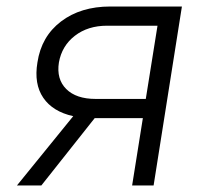

<svg xmlns="http://www.w3.org/2000/svg" viewBox="-20 -570 640 590"><path d="M32 0 205 -213Q142 -227 113 -269.5Q84 -312 95 -378Q107 -458 167.5 -504Q228 -550 319 -550H539L452 0H386L419 -207H271L107 0ZM274 -266H428L464 -491H309Q250 -491 210 -460Q170 -429 161 -378Q153 -327 183.5 -296.5Q214 -266 274 -266Z"/></svg>

Font: NKDuy Mono ExtraLight
Style: Italic
Weight: 200
Italic angle: -9°
Monospace: yes
Designer: NKDuy
Foundry: NKDuy
Version: Version 2.251; ttfautohint (v1.8.4.7-5d5b)